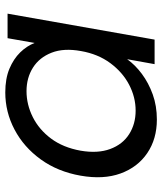

<svg xmlns="http://www.w3.org/2000/svg" viewBox="36 -632 605 716"><g transform="rotate(-90 338.0 -274.5)"><path d="M40.4 -276Q55.4 -361.3 101 -424.4Q146.6 -487.6 212.1 -522.2Q277.6 -556.8 350.9 -556.8Q402.3 -556.8 439.1 -541.4Q475.9 -525.9 500 -501.3Q524.1 -476.6 535.4 -447.5L553.1 -548.3H644.6L547.8 0H456.3L474.7 -102.3Q453.5 -72.4 419.9 -47.4Q386.3 -22.4 343.4 -6.9Q300.5 8.5 249.8 8.5Q177.4 8.5 124.6 -27.3Q71.9 -63 48.6 -126.9Q25.4 -190.8 40.4 -276ZM505.1 -274.5Q516.8 -338.2 499.1 -383.8Q481.4 -429.5 443.3 -453.6Q405.3 -477.6 355.4 -477.6Q305.6 -477.6 258.8 -454.2Q212 -430.7 178.7 -386Q145.4 -341.2 133.6 -276Q122.6 -211.9 139.9 -165.5Q157.1 -119.1 195.2 -94.9Q233.2 -70.7 283 -70.7Q332.9 -70.7 379.4 -94.9Q425.9 -119.1 460 -165Q494.1 -210.9 505.1 -274.5Z"/></g></svg>

Font: Poppins Variable
Style: Italic
Weight: 100
Italic angle: -10°
Designer: Jonny Pinhorn
Foundry: Indian Type Foundry
Version: Version 6.000